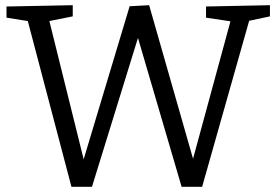

<svg xmlns="http://www.w3.org/2000/svg" viewBox="-20 -718 1064 739"><path d="M773 -693 1019 -698V-655L939 -638L758 1H679L511 -572L334 1H255L87 -637L5 -650V-693L260 -698V-655L170 -637L302 -105L479 -694L554 -698L723 -107L867 -636L773 -650Z"/></svg>

Font: Bitter
Style: Regular
Weight: 400
Designer: Sol Matas, and Bitter project Authors
Foundry: Sol Matas
Version: Version 2.001